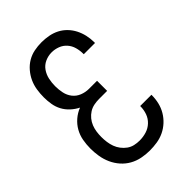

<svg xmlns="http://www.w3.org/2000/svg" viewBox="-221 -838 941 941"><g transform="rotate(-45 250.0 -367.5)"><path d="M247 8Q220 8 192.5 2.5Q165 -3 141 -16.5Q117 -30 98.5 -51Q80 -72 68.5 -97.5Q57 -123 52.5 -150.5Q48 -178 48 -205Q48 -233 53 -260.5Q58 -288 71.5 -312Q85 -336 106.5 -354.5Q128 -373 154 -383Q132 -394 113.5 -411Q95 -428 83.5 -449.5Q72 -471 68 -495.5Q64 -520 64 -544Q64 -570 68 -595.5Q72 -621 82.5 -644Q93 -667 110 -687Q127 -707 149 -720Q171 -733 196 -738Q221 -743 247 -743Q271 -743 295.5 -738.5Q320 -734 341.5 -723Q363 -712 380 -694.5Q397 -677 408 -655.5Q419 -634 424.5 -610Q430 -586 430 -561V-555H352V-559Q352 -581 346 -602.5Q340 -624 325.5 -640.5Q311 -657 290 -665Q269 -673 247 -673Q223 -673 201 -663Q179 -653 165.5 -633.5Q152 -614 147 -590.5Q142 -567 142 -543Q142 -519 147 -495.5Q152 -472 166.5 -453.5Q181 -435 203.5 -426Q226 -417 250 -417H306V-347H250Q232 -347 214.5 -343.5Q197 -340 182 -330.5Q167 -321 155.5 -307Q144 -293 137.5 -276.5Q131 -260 128.5 -242.5Q126 -225 126 -207Q126 -189 128.5 -171Q131 -153 137 -136.5Q143 -120 154 -105.5Q165 -91 179.5 -80.5Q194 -70 211.5 -66Q229 -62 247 -62Q271 -62 294 -69Q317 -76 334.5 -92.5Q352 -109 360 -131.5Q368 -154 368 -178V-180H446V-177Q446 -151 440 -126Q434 -101 421 -79Q408 -57 389 -39.5Q370 -22 347 -11Q324 0 298.5 4Q273 8 247 8Z"/></g></svg>

Font: Iosevka srxl
Style: Regular
Weight: 400
Monospace: yes
Designer: Belleve Invis
Foundry: Belleve Invis
Version: Version 33.0.1; ttfautohint (v1.8.3)